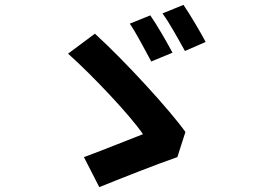

<svg xmlns="http://www.w3.org/2000/svg" viewBox="-20 -782 1040 787"><path d="M596 -719 512 -685C539 -646 577 -572 600 -530L687 -566C667 -604 623 -681 596 -719ZM732 -762 646 -727C675 -688 714 -616 738 -573L823 -610C803 -648 759 -723 732 -762ZM707 -138 740 -241C676 -331 493 -531 369 -644L259 -562C354 -478 515 -308 566 -232C509 -210 385 -160 324 -138L387 -15C461 -45 625 -110 707 -138Z"/></svg>

Font: Noto Sans CJK TC
Style: Bold
Weight: 700
Designer: Ryoko NISHIZUKA 西塚涼子 (kana, bopomofo & ideographs); Paul D. Hunt (Latin, Greek & Cyrillic); Sandoll Communications 산돌커뮤니
Foundry: Adobe
Version: Version 2.004;hotconv 1.0.118;makeotfexe 2.5.65603